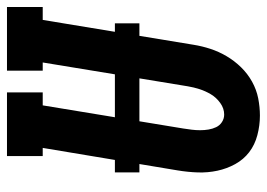

<svg xmlns="http://www.w3.org/2000/svg" viewBox="-130 -646 783 564"><g transform="rotate(-90 262.0 -363.5)"><path d="M205 8Q176 8 147.5 0.5Q119 -7 97.5 -23.5Q76 -40 62.5 -64.5Q49 -89 43 -117Q37 -145 38 -174.5Q39 -204 44 -234L110 -630H86V-735H273V-630H235L167 -217Q165 -204 163.5 -192Q162 -180 162 -167.5Q162 -155 164 -143Q166 -131 171 -120.5Q176 -110 186 -103.5Q196 -97 208 -97Q226 -97 242 -108.5Q258 -120 267.5 -136Q277 -152 282.5 -169Q288 -186 291 -204L361 -630H337V-735H524V-630H486L413 -187Q409 -162 401 -137.5Q393 -113 379.5 -90Q366 -67 347 -47.5Q328 -28 304.5 -15Q281 -2 255.5 3Q230 8 205 8ZM38 -346V-418H476V-346Z"/></g></svg>

Font: Iosevka Slab Extrabold
Style: Italic
Weight: 800
Italic angle: -9°
Monospace: yes
Designer: Belleve Invis
Foundry: Belleve Invis
Version: Version 11.1.0; ttfautohint (v1.8.3)